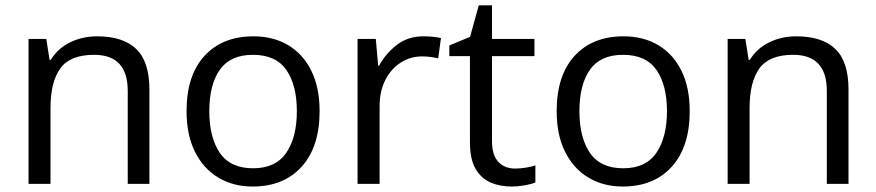

<svg xmlns="http://www.w3.org/2000/svg" viewBox="-20 -679 3235 709"><path d="M338.9 -544.9Q434.1 -544.9 482.9 -498.3Q531.7 -451.7 531.7 -348.6V0H451.7V-343.3Q451.7 -476.6 327.6 -476.6Q238.8 -476.6 202.6 -426.3Q166.5 -376 166.5 -280.3V0H85.4V-535.2H150.9L163.1 -458H167.5Q193.4 -500.5 239 -522.7Q284.7 -544.9 338.9 -544.9Z M1160.2 -268.6Q1160.2 -136.7 1094 -63.5Q1027.8 9.8 912.6 9.8Q841.3 9.8 786.1 -23.2Q731 -56.2 700 -118.4Q668.9 -180.7 668.9 -268.6Q668.9 -400.4 735.1 -472.7Q801.3 -544.9 916 -544.9Q989.3 -544.9 1044.2 -512.2Q1099.1 -479.5 1129.6 -417.7Q1160.2 -356 1160.2 -268.6ZM752.9 -268.6Q752.9 -171.4 791.7 -114.5Q830.6 -57.6 914.6 -57.6Q998 -57.6 1037.1 -114.7Q1076.2 -171.9 1076.2 -268.6Q1076.2 -364.7 1037.4 -420.7Q998.5 -476.6 914.1 -476.6Q830.6 -476.6 791.7 -421.4Q752.9 -366.2 752.9 -268.6Z M1543.5 -544.9Q1578.1 -544.9 1608.4 -538.6L1598.1 -463.4Q1568.8 -470.7 1538.6 -470.7Q1495.6 -470.7 1460 -448Q1424.3 -425.3 1403.1 -384Q1381.8 -342.8 1381.8 -287.1V0H1300.3V-535.2H1367.7L1376.5 -436.5H1379.9Q1404.3 -481.4 1445.3 -513.2Q1486.3 -544.9 1543.5 -544.9Z M1881.8 -56.6Q1901.9 -56.6 1922.9 -60.1Q1943.8 -63.5 1957 -68.4V-5.4Q1942.9 1 1917.7 5.4Q1892.6 9.8 1868.7 9.8Q1826.2 9.8 1791.5 -5.1Q1756.8 -20 1736.1 -55.7Q1715.3 -91.3 1715.3 -154.3V-471.7H1639.2V-511.2L1715.8 -543L1748 -659.2H1796.9V-535.2H1953.6V-471.7H1796.9V-156.7Q1796.9 -106.4 1820.1 -81.5Q1843.3 -56.6 1881.8 -56.6Z M2526.9 -268.6Q2526.9 -136.7 2460.7 -63.5Q2394.5 9.8 2279.3 9.8Q2208 9.8 2152.8 -23.2Q2097.7 -56.2 2066.7 -118.4Q2035.6 -180.7 2035.6 -268.6Q2035.6 -400.4 2101.8 -472.7Q2168 -544.9 2282.7 -544.9Q2356 -544.9 2410.9 -512.2Q2465.8 -479.5 2496.3 -417.7Q2526.9 -356 2526.9 -268.6ZM2119.6 -268.6Q2119.6 -171.4 2158.4 -114.5Q2197.3 -57.6 2281.2 -57.6Q2364.7 -57.6 2403.8 -114.7Q2442.9 -171.9 2442.9 -268.6Q2442.9 -364.7 2404.1 -420.7Q2365.2 -476.6 2280.8 -476.6Q2197.3 -476.6 2158.4 -421.4Q2119.6 -366.2 2119.6 -268.6Z M2920.4 -544.9Q3015.6 -544.9 3064.5 -498.3Q3113.3 -451.7 3113.3 -348.6V0H3033.2V-343.3Q3033.2 -476.6 2909.2 -476.6Q2820.3 -476.6 2784.2 -426.3Q2748 -376 2748 -280.3V0H2667V-535.2H2732.4L2744.6 -458H2749Q2774.9 -500.5 2820.6 -522.7Q2866.2 -544.9 2920.4 -544.9Z"/></svg>

Font: Open Sans
Style: Regular
Weight: 400
Designer: Monotype Design Team
Foundry: Monotype Imaging Inc.
Version: Version 3.000; ttfautohint (v1.8.4)